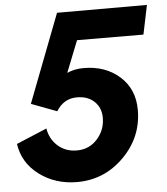

<svg xmlns="http://www.w3.org/2000/svg" viewBox="-53 -793 741 853"><g transform="rotate(-5 317.0 -366.5)"><path d="M607 -615 311 -616 255 -475Q288 -490 329 -490Q426 -490 489.5 -433.5Q553 -377 553 -284Q553 -163 466 -75.5Q379 12 257 12Q160 12 88.5 -41.5Q17 -95 5 -180L141 -237Q149 -189 183.5 -158.5Q218 -128 268 -128Q323 -128 359 -168Q395 -208 395 -263Q395 -307 366 -335Q337 -363 288 -363Q229 -363 196 -309L82 -352L233 -745H634Z"/></g></svg>

Font: Plus Jakarta Display
Style: Bold Italic
Weight: 700
Italic angle: -12°
Designer: Gumpita Rahayu
Foundry: Tokotype Studio
Version: Version 1.000;hotconv 1.0.109;makeotfexe 2.5.65596